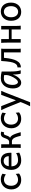

<svg xmlns="http://www.w3.org/2000/svg" viewBox="2035 -2584 787 4898"><g transform="rotate(-90 2429.0 -134.5)"><path d="M429.7 -378.4Q396.5 -402.8 363.8 -415Q331.1 -427.2 293 -427.2Q260.3 -427.2 232.2 -414.8Q204.1 -402.3 183.3 -378.9Q162.6 -355.5 150.9 -321.3Q139.2 -287.1 139.2 -244.1Q139.2 -204.6 149.9 -172.4Q160.6 -140.1 180.7 -116.9Q200.7 -93.8 229 -81.1Q257.3 -68.4 293 -68.4Q337.4 -68.4 373.5 -83.5Q409.7 -98.6 441.9 -127L451.7 -41.5Q433.1 -27.3 414.8 -17.3Q396.5 -7.3 376.5 -0.7Q356.4 5.9 333.5 9Q310.5 12.2 283.2 12.2Q233.9 12.2 190.9 -5.1Q147.9 -22.5 115.7 -55.2Q83.5 -87.9 64.9 -134.3Q46.4 -180.7 46.4 -239.3Q46.4 -294.4 64.2 -343.3Q82 -392.1 115 -428.7Q147.9 -465.3 195.1 -486.6Q242.2 -507.8 300.3 -507.8Q349.1 -507.8 384.5 -496.3Q419.9 -484.9 446.8 -466.3Z M634.8 -236.8Q636.2 -193.8 648.2 -162.1Q660.2 -130.4 680.9 -109.6Q701.7 -88.9 729.7 -78.6Q757.8 -68.4 791 -68.4Q838.4 -68.4 883.8 -79.1Q929.2 -89.8 974.1 -117.2L983.9 -36.6Q958 -23.4 933.1 -14.2Q908.2 -4.9 883.3 1Q858.4 6.8 832.8 9.5Q807.1 12.2 778.8 12.2Q731.9 12.2 689.5 -4.2Q647 -20.5 614.7 -52.5Q582.5 -84.5 563.5 -131.8Q544.4 -179.2 544.4 -241.7Q544.4 -302.2 560.8 -351.3Q577.1 -400.4 607.4 -435.3Q637.7 -470.2 681.2 -489Q724.6 -507.8 778.8 -507.8Q818.8 -507.8 849.6 -498.3Q880.4 -488.8 902.8 -471.9Q925.3 -455.1 940.4 -432.6Q955.6 -410.2 964.6 -384.3Q973.6 -358.4 977.5 -330.3Q981.4 -302.2 981.4 -274.9V-255.9Q981.4 -243.7 981 -236.8ZM893.6 -305.2Q893.6 -336.4 884.5 -360.6Q875.5 -384.8 859.1 -401.4Q842.8 -418 820.3 -426.3Q797.9 -434.6 771.5 -434.6Q717.8 -434.6 683.6 -403.1Q649.4 -371.6 638.7 -305.2Z M1198.7 -295.4H1259.8Q1268.1 -295.4 1277.3 -297.6Q1286.6 -299.8 1295.9 -305.7Q1305.2 -311.5 1314 -321.3Q1322.8 -331.1 1330.6 -346.7Q1336.9 -359.4 1343.8 -377L1357.4 -412.1Q1364.3 -429.7 1371.6 -445.6Q1378.9 -461.4 1386.7 -471.2Q1400.9 -489.3 1420.4 -498.5Q1439.9 -507.8 1467.3 -507.8Q1481.4 -507.8 1495.6 -504.4Q1509.8 -501 1521 -495.6L1501.5 -422.4Q1495.6 -424.8 1488 -427.2Q1480.5 -429.7 1472.2 -429.7Q1462.9 -429.7 1453.9 -425Q1444.8 -420.4 1440.4 -410.2Q1433.6 -394.5 1424.8 -371.1Q1416 -347.7 1406.2 -322.3Q1399.4 -305.7 1388.9 -293Q1378.4 -280.3 1364.7 -271Q1379.9 -266.6 1395.3 -253.7Q1410.6 -240.7 1423.3 -222.2Q1436.5 -202.1 1448 -176.3Q1459.5 -150.4 1469.7 -121.3Q1480 -92.3 1489 -61.3Q1498 -30.3 1506.3 0H1413.6Q1404.8 -38.6 1396.5 -68.6Q1388.2 -98.6 1379.4 -122.1Q1370.6 -145.5 1361.1 -162.6Q1351.6 -179.7 1340.3 -192.9Q1328.1 -207 1311.3 -215.8Q1294.4 -224.6 1274.4 -224.6H1198.7V0H1103.5Q1107.4 -20.5 1107.9 -59.3Q1108.4 -98.1 1108.4 -148.9V-349.1Q1108.4 -399.9 1107.9 -438.7Q1107.4 -477.5 1103.5 -498H1198.7Z M1989.7 -378.4Q1956.5 -402.8 1923.8 -415Q1891.1 -427.2 1853 -427.2Q1820.3 -427.2 1792.2 -414.8Q1764.2 -402.3 1743.4 -378.9Q1722.7 -355.5 1710.9 -321.3Q1699.2 -287.1 1699.2 -244.1Q1699.2 -204.6 1710 -172.4Q1720.7 -140.1 1740.7 -116.9Q1760.7 -93.8 1789.1 -81.1Q1817.4 -68.4 1853 -68.4Q1897.5 -68.4 1933.6 -83.5Q1969.7 -98.6 2002 -127L2011.7 -41.5Q1993.2 -27.3 1974.9 -17.3Q1956.5 -7.3 1936.5 -0.7Q1916.5 5.9 1893.6 9Q1870.6 12.2 1843.3 12.2Q1793.9 12.2 1751 -5.1Q1708 -22.5 1675.8 -55.2Q1643.6 -87.9 1625 -134.3Q1606.4 -180.7 1606.4 -239.3Q1606.4 -294.4 1624.3 -343.3Q1642.1 -392.1 1675 -428.7Q1708 -465.3 1755.1 -486.6Q1802.2 -507.8 1860.4 -507.8Q1909.2 -507.8 1944.6 -496.3Q1980 -484.9 2006.8 -466.3Z M2270.5 239.3H2168Q2181.6 212.9 2195.6 183.6Q2209.5 154.3 2222.9 124.3Q2236.3 94.2 2248.5 64.7Q2260.7 35.2 2271 7.8L2275.4 -3.9L2146 -324.7Q2132.8 -357.9 2114 -399.4Q2095.2 -440.9 2067.9 -498H2170.4L2318.8 -122.1L2458.5 -498H2561Q2536.6 -441.4 2520.3 -400.1Q2503.9 -358.9 2490.7 -325.2Z M2963.9 -420.9Q2958 -422.4 2950.7 -423.8Q2943.4 -425.3 2933.3 -426.5Q2923.3 -427.7 2909.9 -428.7Q2896.5 -429.7 2878.4 -429.7Q2830.6 -429.7 2798.6 -410.4Q2766.6 -391.1 2747.6 -359.1Q2728.5 -327.1 2720.5 -285.6Q2712.4 -244.1 2712.4 -200.2Q2712.4 -171.9 2718 -148.2Q2723.6 -124.5 2733.4 -107.2Q2743.2 -89.8 2755.9 -80.3Q2768.6 -70.8 2783.2 -70.8Q2804.7 -70.8 2826.4 -87.4Q2848.1 -104 2868.2 -130.1Q2888.2 -156.2 2905.8 -188.7Q2923.3 -221.2 2936.3 -253.2Q2949.2 -285.2 2956.5 -313.5Q2963.9 -341.8 2963.9 -358.9ZM3000.5 0Q2995.1 -11.7 2991 -32.2Q2986.8 -52.7 2984.1 -75.9Q2981.4 -99.1 2980 -122.1Q2978.5 -145 2978.5 -161.1V-200.2Q2963.9 -162.1 2943.6 -124.3Q2923.3 -86.4 2897.2 -56.2Q2871.1 -25.9 2838.9 -6.8Q2806.6 12.2 2768.6 12.2Q2737.8 12.2 2710.9 -1.5Q2684.1 -15.1 2664.3 -42Q2644.5 -68.8 2633.3 -108.6Q2622.1 -148.4 2622.1 -200.2Q2622.1 -258.3 2637.7 -313.7Q2653.3 -369.1 2685.5 -412.4Q2717.8 -455.6 2767.6 -481.7Q2817.4 -507.8 2885.7 -507.8Q2933.1 -507.8 2975.1 -501.7Q3017.1 -495.6 3054.2 -485.8V-258.8Q3054.2 -166.5 3063 -103.8Q3071.8 -41 3085.9 0Z M3403.3 -427.2Q3398.4 -370.1 3391.4 -322.5Q3384.3 -274.9 3375.2 -235.6Q3366.2 -196.3 3354.7 -164.6Q3343.3 -132.8 3330.1 -107.4Q3298.8 -48.3 3256.3 -21.7Q3213.9 4.9 3159.2 4.9V-83Q3173.3 -83 3187.5 -86.2Q3201.7 -89.4 3214.8 -96.9Q3228 -104.5 3240 -117.2Q3252 -129.9 3261.7 -148.9Q3273.4 -170.9 3282.5 -198.5Q3291.5 -226.1 3298.8 -266.1Q3306.2 -306.2 3312 -362.3Q3317.9 -418.5 3322.8 -498H3637.7Q3633.8 -477.5 3633.3 -439.7Q3632.8 -401.9 3632.8 -351.6V-146.5Q3632.8 -89.8 3633.3 -54.4Q3633.8 -19 3637.7 0H3542.5V-427.2Z M3791.5 -258.8Q3791.5 -294.4 3791.3 -329.1Q3791 -363.8 3790.3 -394.8Q3789.6 -425.8 3788.1 -452.4Q3786.6 -479 3784.2 -498H3881.8V-302.7H4126V-498H4216.3V-239.3Q4216.3 -203.6 4216.6 -168.9Q4216.8 -134.3 4217.5 -103Q4218.3 -71.8 4219.7 -45.4Q4221.2 -19 4223.6 0H4126V-231.9H3881.8V0H3791.5Z M4438.5 -246.6Q4438.5 -204.1 4448.7 -170.4Q4459 -136.7 4477.8 -113.5Q4496.6 -90.3 4522.5 -78.1Q4548.3 -65.9 4580.1 -65.9Q4609.4 -65.9 4635.3 -78.1Q4661.1 -90.3 4680.4 -113.5Q4699.7 -136.7 4710.7 -170.4Q4721.7 -204.1 4721.7 -246.6Q4721.7 -289.6 4711.4 -323.5Q4701.2 -357.4 4682.4 -381.1Q4663.6 -404.8 4637.5 -417.2Q4611.3 -429.7 4580.1 -429.7Q4550.3 -429.7 4524.4 -417.2Q4498.5 -404.8 4479.5 -381.1Q4460.4 -357.4 4449.5 -323.5Q4438.5 -289.6 4438.5 -246.6ZM4348.1 -246.6Q4348.1 -309.6 4367.2 -358.2Q4386.2 -406.7 4418.5 -440.2Q4450.7 -473.6 4493.7 -490.7Q4536.6 -507.8 4585 -507.8Q4635.3 -507.8 4677 -490.7Q4718.8 -473.6 4748.8 -440.2Q4778.8 -406.7 4795.4 -358.2Q4812 -309.6 4812 -246.6Q4812 -183.6 4793 -135.3Q4773.9 -86.9 4741.7 -54.2Q4709.5 -21.5 4666.5 -4.6Q4623.5 12.2 4575.2 12.2Q4524.9 12.2 4483.2 -4.6Q4441.4 -21.5 4411.4 -54.2Q4381.3 -86.9 4364.7 -135.3Q4348.1 -183.6 4348.1 -246.6Z"/></g></svg>

Font: Andika Cyr
Style: Regular
Weight: 400
Designer: Victor Gaultney, Annie Olsen, Julie Remington, Don Collingsworth, Eric Hays, Becca Hirsbrunner
Foundry: SIL International
Version: Version 5.000